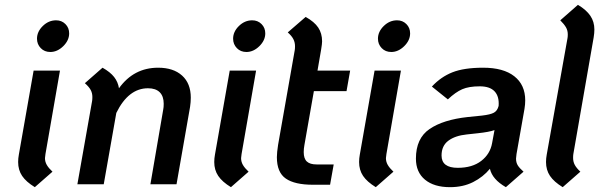

<svg xmlns="http://www.w3.org/2000/svg" viewBox="-20 -762 2487 794"><path d="M133 -602Q133 -631 157 -654.5Q181 -678 212 -678Q235 -678 250.5 -662.5Q266 -647 266 -624Q266 -595 241.5 -571Q217 -547 188 -547Q164 -547 148.5 -563Q133 -579 133 -602ZM55 -92Q55 -107 58 -123L119 -470H228L168 -125Q166 -113 166 -108Q166 -93 173.5 -80Q181 -67 197 -52L124 12Q88 -10 71.5 -34.5Q55 -59 55 -92Z M769 -358Q769 -340 766 -320L710 0H602L655 -309Q657 -318 657 -333Q657 -364 640.5 -380.5Q624 -397 592 -397Q511 -397 461 -295L409 0H300L361 -345Q362 -351 362 -361Q362 -377 355 -390Q348 -403 331 -418L404 -482Q436 -464 452 -443.5Q468 -423 472 -397Q533 -482 634 -482Q697 -482 733 -449.5Q769 -417 769 -358Z M944 -602Q944 -631 968 -654.5Q992 -678 1023 -678Q1046 -678 1061.5 -662.5Q1077 -647 1077 -624Q1077 -595 1052.5 -571Q1028 -547 999 -547Q975 -547 959.5 -563Q944 -579 944 -602ZM866 -92Q866 -107 869 -123L930 -470H1039L979 -125Q977 -113 977 -108Q977 -93 984.5 -80Q992 -67 1008 -52L935 12Q899 -10 882.5 -34.5Q866 -59 866 -92Z M1239 -163Q1236 -147 1236 -133Q1236 -106 1249 -94Q1262 -82 1289 -82H1360L1345 2H1274Q1199 2 1162 -23.5Q1125 -49 1125 -112Q1125 -131 1130 -163L1199 -555Q1200 -561 1200 -571Q1200 -587 1193 -600.5Q1186 -614 1170 -628L1244 -692Q1280 -672 1296 -648Q1312 -624 1312 -591Q1312 -581 1308 -557L1293 -470H1428L1413 -385H1278Z M1543 -602Q1543 -631 1567 -654.5Q1591 -678 1622 -678Q1645 -678 1660.5 -662.5Q1676 -647 1676 -624Q1676 -595 1651.5 -571Q1627 -547 1598 -547Q1574 -547 1558.5 -563Q1543 -579 1543 -602ZM1465 -92Q1465 -107 1468 -123L1529 -470H1638L1578 -125Q1576 -113 1576 -108Q1576 -93 1583.5 -80Q1591 -67 1607 -52L1534 12Q1498 -10 1481.5 -34.5Q1465 -59 1465 -92Z M2116 -125Q2114 -111 2114 -106Q2114 -90 2121 -78.5Q2128 -67 2145 -52L2072 12Q2016 -20 2006 -64Q1978 -30 1936.5 -9Q1895 12 1841 12Q1775 12 1737.5 -19Q1700 -50 1700 -106Q1700 -190 1756.5 -228.5Q1813 -267 1914 -278L1973 -284Q2008 -288 2022.5 -296Q2037 -304 2042 -324Q2045 -363 2025.5 -384Q2006 -405 1964 -405Q1919 -405 1891.5 -393Q1864 -381 1832 -351L1766 -404Q1803 -444 1851 -463Q1899 -482 1978 -482Q2062 -482 2107 -446.5Q2152 -411 2152 -347Q2152 -330 2149 -312ZM2015 -170 2025 -224Q2003 -216 1956 -211L1910 -206Q1862 -201 1834 -180Q1806 -159 1806 -119Q1806 -68 1873 -68Q1933 -68 1970 -96.5Q2007 -125 2015 -170Z M2238 -92Q2238 -107 2241 -123L2327 -605Q2328 -610 2328 -620Q2328 -636 2320.5 -649Q2313 -662 2297 -678L2370 -742Q2405 -721 2421.5 -696.5Q2438 -672 2438 -640Q2438 -625 2435 -607L2351 -125Q2350 -119 2350 -109Q2350 -93 2357 -80Q2364 -67 2380 -52L2307 12Q2271 -10 2254.5 -34.5Q2238 -59 2238 -92Z"/></svg>

Font: KoHo SemiBold
Style: Italic
Weight: 600
Italic angle: -10°
Version: Version 1.000; ttfautohint (v1.6)